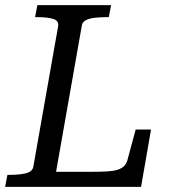

<svg xmlns="http://www.w3.org/2000/svg" viewBox="-30 -730 669 750"><path d="M404 -710 395 -663H384Q360 -663 339.5 -660.5Q319 -658 306 -651.5Q293 -645 290 -632L189 -59H335Q367 -59 390.5 -60.5Q414 -62 429.5 -67Q445 -72 454 -80.5Q463 -89 467 -102L500 -224H560L521 0H-10L-1 -47H10Q45 -47 70.5 -53Q96 -59 100 -78L197 -627Q201 -649 178 -656Q155 -663 118 -663H107L116 -710Z"/></svg>

Font: Roboto Serif 20pt
Style: Italic
Weight: 400
Italic angle: -10°
Designer: Greg Gazdowicz
Foundry: Commercial Type
Version: Version 1.008